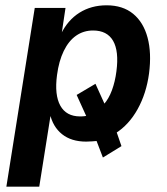

<svg xmlns="http://www.w3.org/2000/svg" viewBox="-20 -524 629 724"><path d="M4 180 111 -494H227L212 -394H209Q235 -448 279.5 -476Q324 -504 382 -504Q443 -504 482 -472Q521 -440 536.5 -382Q552 -324 542 -247Q532 -172 499 -112.5Q466 -53 415 -21L418 -31L438 27L368 70L342 2L352 7Q340 8 328.5 9Q317 10 305 10Q249 10 214 -18Q179 -46 168 -96L172 -97L128 180ZM282 -85Q292 -85 299.5 -86Q307 -87 316 -89L309 -78L269 -166L340 -208L378 -124L371 -130Q390 -151 402 -183.5Q414 -216 419 -255Q429 -331 406.5 -370Q384 -409 331 -409Q295 -409 267 -389.5Q239 -370 220.5 -332Q202 -294 195 -241Q185 -166 207.5 -125.5Q230 -85 282 -85Z"/></svg>

Font: Nunito Sans 10pt SemiCondensed
Style: Bold Italic
Weight: 700
Width: 4
Italic angle: -9°
Designer: Vernon Adams
Foundry: Vernon Adams
Version: Version 3.101;gftools[0.9.27]